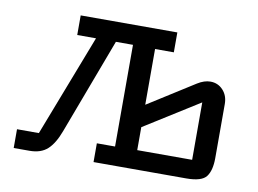

<svg xmlns="http://www.w3.org/2000/svg" viewBox="-61 -588 907 675"><g transform="rotate(10 393.0 -250.0)"><path d="M176 -500H521V-429H454V-230L620 -335Q644 -350 666 -350Q693 -350 711 -330.5Q729 -311 729 -281V-88Q729 -44 712.5 -22Q696 0 641 0H310V-67H375V-430H314L186 -89Q169 -43 145.5 -21.5Q122 0 81 0H25V-67H103L243 -430H176ZM650 -68V-273L454 -150V-68Z"/></g></svg>

Font: Kelly Slab
Style: Regular
Weight: 400
Designer: Denis Masharov
Foundry: Denis Masharov
Version: Version 1.001